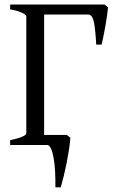

<svg xmlns="http://www.w3.org/2000/svg" viewBox="-20 -635 515 841"><path d="M453.1 -603Q452.6 -594.7 450.9 -582Q449.2 -569.3 447 -554.2Q444.8 -539.1 441.9 -522.7Q439 -506.3 436 -491Q433.1 -475.6 430.2 -462.2Q427.2 -448.7 424.8 -439.5H401.4Q398.4 -502 391.6 -536.6Q384.8 -571.3 366.2 -571.3H173.3V-43.9H272.9L288.1 -31.7Q286.6 -8.3 282.2 20.3Q277.8 48.8 272 78.4Q266.1 107.9 259.3 135.7Q252.4 163.6 246.1 185.5H222.7Q223.1 147.9 221.2 114.3Q219.2 80.6 214.6 55.2Q210 29.8 202.9 14.9Q195.8 0 186.5 0H24.4V-21Q57.6 -27.8 76.4 -35.9Q95.2 -43.9 95.2 -50.8V-564Q95.2 -569.8 77.4 -578.6Q59.6 -587.4 24.4 -594.2V-615.2H438Z"/></svg>

Font: Gentium Plus CyrE
Style: Regular
Weight: 400
Designer: J. Victor Gaultney, Annie Olsen, Iska Routamaa, Becca Hirsbrunner
Foundry: SIL International
Version: Version 5.000